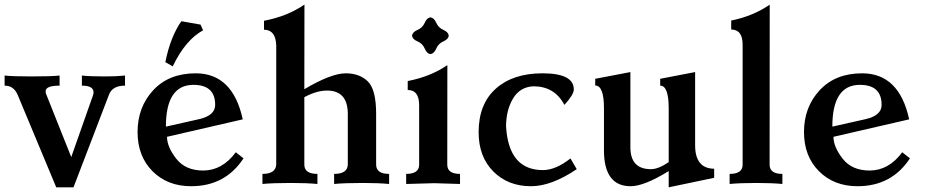

<svg xmlns="http://www.w3.org/2000/svg" viewBox="-23 -802 4032 837"><path d="M297.4 14.6H222.2L53.7 -389.2Q36.6 -428.7 -2.9 -428.7V-472.7Q32.2 -468.8 114.7 -468.8Q201.7 -468.8 236.8 -472.7V-428.7Q175.8 -428.7 175.8 -403.8Q175.8 -397 179.2 -389.2L287.6 -117.2L382.3 -386.2Q384.8 -393.6 384.8 -399.4Q384.8 -428.7 334 -428.7V-472.7Q367.7 -468.8 434.6 -468.8Q486.3 -468.8 522 -472.7V-428.7Q466.8 -428.7 452.1 -389.2Z M810.1 9.8Q707 9.8 641.8 -55.7Q576.7 -121.1 576.7 -226.6Q576.7 -335 645 -408.7Q713.4 -482.4 830.1 -482.4Q991.7 -482.4 1035.2 -281.7L705.1 -205.6Q705.1 -161.6 745.4 -110.1Q785.6 -58.6 862.8 -58.6Q945.8 -58.6 1004.9 -138.2L1038.6 -111.8Q959 9.8 810.1 9.8ZM700.2 -250 845.7 -282.7Q915 -298.8 915 -344.7Q915 -432.1 820.3 -432.1Q700.2 -432.1 700.2 -250ZM730 -512.7 697.8 -531.2Q719.7 -641.1 767.6 -709.5L851.1 -694.8L862.3 -669.9Q785.2 -627.9 730 -512.7Z M1673.3 0Q1627 -4.4 1558.6 -4.4Q1479.5 -4.4 1433.6 0V-43.9Q1491.7 -43.9 1493.2 -84.5V-306.2Q1492.7 -407.2 1402.3 -407.2Q1357.4 -407.2 1303.7 -378.4V-84.5Q1303.7 -43.9 1360.8 -43.9V0Q1314.5 -4.4 1246.1 -4.4Q1167 -4.4 1121.1 0V-43.9Q1178.7 -43.9 1181.2 -84.5V-604.5Q1178.7 -672.4 1127.9 -672.4V-711.4Q1230.5 -731 1304.2 -782.2L1303.7 -413.1Q1420.9 -482.4 1483.9 -482.4Q1544.4 -482.4 1580.6 -447Q1616.7 -411.6 1616.7 -305.7V-84.5Q1616.7 -43.9 1673.3 -43.9Z M1853.5 -566.4Q1837.9 -567.9 1828.6 -590.1Q1819.3 -612.3 1797.1 -621.6Q1774.9 -630.9 1773.4 -646.5Q1774.9 -662.1 1797.1 -671.6Q1819.3 -681.2 1828.6 -702.9Q1837.9 -724.6 1853.5 -726.1Q1869.1 -724.6 1878.7 -702.9Q1888.2 -681.2 1909.9 -671.6Q1931.6 -662.1 1933.1 -646.5Q1931.6 -630.9 1909.9 -621.6Q1888.2 -612.3 1878.7 -590.1Q1869.1 -567.9 1853.5 -566.4ZM1982.4 0 1870.1 -3.4 1747.6 0V-43.9Q1804.2 -43.9 1804.2 -84V-343.3Q1804.2 -409.7 1754.4 -409.7V-448.7Q1855 -468.3 1927.2 -518.1Q1926.8 -408.7 1926.8 -84Q1926.8 -43.9 1982.4 -43.9Z M2292 9.8Q2191.4 9.8 2127.4 -54.7Q2063.5 -119.1 2063.5 -225.6Q2063.5 -348.6 2138.4 -415.5Q2213.4 -482.4 2341.8 -482.4Q2478.5 -482.4 2478.5 -412.1Q2478.5 -389.6 2437.5 -344.7Q2394.5 -425.8 2302.7 -425.8Q2243.7 -423.3 2213.4 -372.3Q2183.1 -321.3 2183.1 -251Q2194.3 -60.5 2343.8 -60.5Q2399.4 -60.5 2463.9 -111.3L2491.2 -64.5Q2380.9 9.8 2292 9.8Z M2892.1 14.6V-56.2Q2785.2 9.8 2726.1 9.8Q2609.9 9.8 2609.9 -147V-330.1Q2609.9 -429.2 2571.8 -429.2V-458.5L2725.1 -487.8V-160.2Q2725.1 -64.5 2814.5 -64.5Q2847.2 -64.5 2892.1 -95.2V-330.1Q2892.1 -428.7 2855 -428.7V-458.5L3007.3 -487.8V-168.9Q3007.3 -67.4 3090.3 -66.4V-26.9Z M3387.7 0Q3342.3 -4.4 3275.4 -4.4Q3202.6 -4.4 3157.7 0V-43.9Q3214.4 -43.9 3214.4 -84V-606.9Q3214.4 -673.3 3164.6 -673.3V-712.4Q3260.3 -731.9 3332.5 -781.7Q3332 -672.4 3332 -84Q3332 -43.9 3387.7 -43.9Z M3715.3 9.8Q3612.3 9.8 3547.1 -55.7Q3481.9 -121.1 3481.9 -226.6Q3481.9 -335 3550.3 -408.7Q3618.7 -482.4 3735.4 -482.4Q3897 -482.4 3940.4 -281.7L3610.4 -205.6Q3610.4 -161.6 3650.6 -110.1Q3690.9 -58.6 3768.1 -58.6Q3851.1 -58.6 3910.2 -138.2L3943.8 -111.8Q3864.3 9.8 3715.3 9.8ZM3605.5 -250 3751 -282.7Q3820.3 -298.8 3820.3 -344.7Q3820.3 -432.1 3725.6 -432.1Q3605.5 -432.1 3605.5 -250Z"/></svg>

Font: Kelvinch
Style: Bold
Weight: 700
Designer: Paul James Miller
Foundry: High-Logic / Made with FontCreator
Version: Version 3.501;March 28, 2021;FontCreator 13.0.0.2683 64-bit